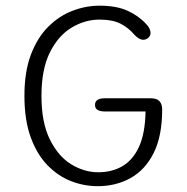

<svg xmlns="http://www.w3.org/2000/svg" viewBox="-20 -645 659 676"><path d="M324 10.5Q276 10.5 230.2 -7.2Q184.5 -25 147.2 -63.2Q110 -101.5 88 -162Q66 -222.5 66 -307.5Q66 -393 89 -453.2Q112 -513.5 150.5 -551.5Q189 -589.5 235.8 -607.2Q282.5 -625 330.5 -625Q390 -625 429 -607.2Q468 -589.5 494 -561Q502.5 -552.5 506.2 -544.5Q510 -536.5 510 -529Q510 -518.5 502 -511.8Q494 -505 484.5 -505Q476.5 -505 468 -510.2Q459.5 -515.5 451.5 -524.5Q432.5 -547 404.5 -561.5Q376.5 -576 330.5 -576Q279.5 -576 232.5 -548Q185.5 -520 155.8 -460.8Q126 -401.5 126 -307.5Q126 -213 155.8 -153.5Q185.5 -94 231.2 -66.2Q277 -38.5 326 -38.5Q374.5 -38.5 411.5 -60.2Q448.5 -82 469.8 -129Q491 -176 492.5 -252.5H350Q332.5 -252.5 323.5 -258Q314.5 -263.5 314.5 -275.5Q314.5 -287.5 323.2 -293.2Q332 -299 349.5 -299H511Q531.5 -299 541.2 -289Q551 -279 551 -259.5Q551 -166 521 -106.2Q491 -46.5 439.5 -18Q388 10.5 324 10.5Z"/></svg>

Font: Sono ExtraLight Monospace Light
Style: Regular
Weight: 300
Version: Version 2.112